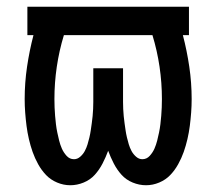

<svg xmlns="http://www.w3.org/2000/svg" viewBox="-20 -540 640 568"><path d="M412 8Q392 8 372.5 0Q353 -8 339.5 -23Q326 -38 316.5 -56.5Q307 -75 300 -94Q293 -75 283.5 -56.5Q274 -38 260.5 -23Q247 -8 227.5 0Q208 8 188 8Q168 8 149 0Q130 -8 116.5 -22Q103 -36 93 -54Q83 -72 76.5 -90.5Q70 -109 65.5 -128.5Q61 -148 58.5 -167.5Q56 -187 54.5 -207Q53 -227 53 -247Q53 -295 60 -342.5Q67 -390 79 -436H61V-520H539V-436H521Q533 -390 540 -342.5Q547 -295 547 -247Q547 -227 545.5 -207Q544 -187 541.5 -167.5Q539 -148 534.5 -128.5Q530 -109 523.5 -90.5Q517 -72 507 -54Q497 -36 483.5 -22Q470 -8 451 0Q432 8 412 8ZM199 -69Q209 -69 217.5 -76.5Q226 -84 231 -93.5Q236 -103 239 -113Q242 -123 244.5 -133.5Q247 -144 248.5 -154.5Q250 -165 251.5 -175.5Q253 -186 254 -196.5Q255 -207 255.5 -217.5Q256 -228 256 -238.5Q256 -249 256 -260V-338H344V-260Q344 -249 344 -238.5Q344 -228 344.5 -217.5Q345 -207 346 -196.5Q347 -186 348.5 -175.5Q350 -165 351.5 -154.5Q353 -144 355.5 -133.5Q358 -123 361 -113Q364 -103 369 -93.5Q374 -84 382.5 -76.5Q391 -69 401 -69Q414 -69 423 -79Q432 -89 437 -100.5Q442 -112 445 -124Q448 -136 450.5 -148Q453 -160 454.5 -172.5Q456 -185 457 -197.5Q458 -210 458.5 -222Q459 -234 459 -247Q459 -295 452 -342.5Q445 -390 431 -436H169Q155 -390 148 -342.5Q141 -295 141 -247Q141 -234 141.5 -222Q142 -210 143 -197.5Q144 -185 145.5 -172.5Q147 -160 149.5 -148Q152 -136 155 -124Q158 -112 163 -100.5Q168 -89 177 -79Q186 -69 199 -69Z"/></svg>

Font: Iosevka Medium Extended
Style: Regular
Weight: 500
Width: 7
Monospace: yes
Designer: Belleve Invis
Foundry: Belleve Invis
Version: Version 32.5.0; ttfautohint (v1.8.4)